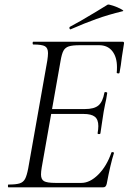

<svg xmlns="http://www.w3.org/2000/svg" viewBox="-20 -804 554 824"><path d="M16 -12Q49 -12 64.5 -17Q80 -22 87.5 -36Q95 -50 101 -81L183 -544Q186 -564 186 -576Q186 -598 173 -605.5Q160 -613 123 -613Q120 -613 120 -619Q120 -625 123 -625H506Q514 -625 512 -616L503 -559Q499 -523 493 -492Q492 -488 486 -489Q480 -490 481 -493Q482 -501 482 -516Q482 -559 462 -584.5Q442 -610 405 -610H323Q291 -610 275.5 -605Q260 -600 252.5 -586.5Q245 -573 240 -543L159 -85Q156 -67 156 -55Q156 -34 169 -26.5Q182 -19 219 -19H329Q366 -19 402 -55Q438 -91 458 -149Q459 -152 464.5 -151Q470 -150 469 -147Q454 -100 438 -15Q436 -7 432.5 -3.5Q429 0 422 0H16Q14 0 14 -6Q14 -12 16 -12ZM399 -233Q402 -250 402 -263Q402 -291 387 -303Q372 -315 338 -315H174L177 -336H345Q384 -336 402.5 -351.5Q421 -367 428 -406Q428 -409 434 -409Q436 -409 438.5 -407.5Q441 -406 440 -404Q436 -376 431 -356L425 -325L419 -286Q419 -283 411 -232Q410 -228 404 -228.5Q398 -229 399 -233ZM283 -678Q279 -678 278 -682.5Q277 -687 280 -689Q317 -708 393 -754L442 -784Q446 -786 465.5 -779.5Q485 -773 499.5 -765Q514 -757 507 -756Q445 -741 393.5 -722.5Q342 -704 285 -679Z"/></svg>

Font: Cormorant Infant
Style: Italic
Weight: 400
Italic angle: -10°
Designer: Christian Thalmann (Catharsis Fonts)
Foundry: Catharsis Fonts
Version: Version 4.000